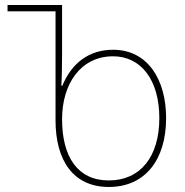

<svg xmlns="http://www.w3.org/2000/svg" viewBox="-20 -734 737 764"><path d="M413 10C558 10 641 -99 641 -264C641 -417 568 -536 430 -536C333 -536 265 -482 228 -393H224C226 -419 227 -476 227 -519V-714H10V-689H201V-255C201 -95 272 10 413 10ZM413 -16C288 -16 227 -111 227 -260C227 -400 301 -510 430 -510C541 -510 614 -416 614 -264C614 -111 539 -16 413 -16Z"/></svg>

Font: Noto Sans Georgian SemiCondensed Thin
Style: Regular
Weight: 100
Width: 4
Designer: Monotype Design Team, Akaki Razmadze
Foundry: Google LLC
Version: Version 2.005